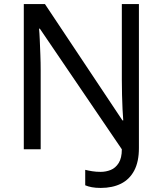

<svg xmlns="http://www.w3.org/2000/svg" viewBox="-20 -734 800 944"><path d="M475 190Q450 190 431.5 186.5Q413 183 399 177V101Q415 105 434 108Q453 111 475 111Q501 111 524.5 101.5Q548 92 563.5 67.5Q579 43 579 0L176 -593H172Q174 -574 175.5 -539Q177 -504 178.5 -464Q180 -424 180 -387V0H97V-714H201L582 -142H586Q584 -164 582.5 -196.5Q581 -229 580 -267Q579 -305 579 -342V-714H663V-6Q663 61 640 104.5Q617 148 575 169Q533 190 475 190Z"/></svg>

Font: Noto Sans Symbols
Style: Regular
Weight: 400
Designer: Monotype Design Team
Foundry: Monotype Imaging Inc.
Version: Version 2.002